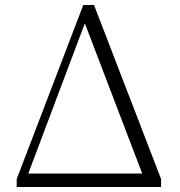

<svg xmlns="http://www.w3.org/2000/svg" viewBox="-20 -750 722 770"><path d="M47 0V-32L314 -730H357L626 -32V0H571L312 -678H329L325 -669L73 0ZM63 0 66 -54H603V0Z"/></svg>

Font: Noto Serif JP
Style: Regular
Weight: 200
Designer: Ryoko NISHIZUKA 西塚涼子 (kana & ideographs); Frank Grießhammer (Latin, Greek & Cyrillic); Wenlong ZHANG 张文龙 (bopomofo); San
Foundry: Adobe
Version: Version 2.001;hotconv 1.1.0;makeotfexe 2.6.0